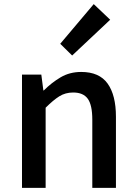

<svg xmlns="http://www.w3.org/2000/svg" viewBox="-20 -914 664 934"><path d="M87 0V-551H181L191 -474H193Q231 -512 275 -538Q319 -564 375 -564Q463 -564 503.5 -507.5Q544 -451 544 -346V0H429V-332Q429 -403 407 -433.5Q385 -464 336 -464Q298 -464 268.5 -445.5Q239 -427 202 -390V0ZM331 -644 273 -701 436 -894 516 -818Z"/></svg>

Font: Source Han Sans SC Medium
Style: Regular
Weight: 500
Designer: Ryoko NISHIZUKA 西塚涼子 (kana, bopomofo & ideographs); Paul D. Hunt (Latin, Greek & Cyrillic); Sandoll Communications 산돌커뮤니
Foundry: Adobe
Version: Version 2.004;hotconv 1.0.118;makeotfexe 2.5.65603